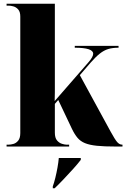

<svg xmlns="http://www.w3.org/2000/svg" viewBox="-20 -780 673 1022"><path d="M15 0V-10H27Q37 -10 51.5 -14Q66 -18 77 -31.5Q88 -45 88 -72V-692Q88 -717 77 -729.5Q66 -742 51.5 -746Q37 -750 27 -750H15V-760H272V-336Q272 -313 272 -289.5Q272 -266 271 -242L453 -451Q476 -478 476 -494Q476 -526 378 -526V-536H611V-526Q579 -526 556 -519Q533 -512 511 -494.5Q489 -477 461 -445L405 -380L568 -81Q592 -37 604 -23.5Q616 -10 630 -10H632V0H596Q535 0 496 -4Q457 -8 432.5 -18Q408 -28 392.5 -46.5Q377 -65 363 -94L290 -248L272 -227V-74Q272 -46 283.5 -32.5Q295 -19 310 -14.5Q325 -10 333 -10H348V0ZM261 212Q268 193 274.5 166.5Q281 140 286 112Q291 84 293 61H410V71Q394 92 370 118.5Q346 145 320.5 172Q295 199 271 222H261Z"/></svg>

Font: Noto Serif Display SemiCondensed Black
Style: Regular
Weight: 900
Width: 4
Designer: Monotype Design Team
Foundry: Monotype Imaging Inc.
Version: Version 2.009